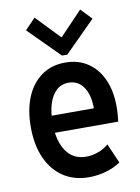

<svg xmlns="http://www.w3.org/2000/svg" viewBox="-87 -829 653 896"><g transform="rotate(-10 239.5 -381.0)"><path d="M262.7 7.8Q192.4 7.8 141.1 -26.1Q89.8 -60.1 62 -122.3Q34.2 -184.6 34.2 -270Q34.2 -350.6 59.3 -410.9Q84.5 -471.2 131.6 -504.9Q178.7 -538.6 244.1 -538.6Q305.7 -538.6 350.8 -508.5Q396 -478.5 420.7 -423.6Q445.3 -368.7 445.3 -293.9Q445.3 -273.9 443.8 -255.6Q442.4 -237.3 440.4 -224.1H122.6V-305.2H339.4Q339.4 -369.6 313.7 -406.5Q288.1 -443.4 243.2 -443.4Q209 -443.4 185.3 -421.4Q161.6 -399.4 149.7 -360.6Q137.7 -321.8 137.7 -269.5Q137.7 -213.4 152.6 -173.1Q167.5 -132.8 196 -110.8Q224.6 -88.9 265.6 -88.9Q293.9 -88.9 323 -99.4Q352.1 -109.9 372.1 -128.4L412.6 -35.6Q383.3 -15.1 343.3 -3.7Q303.2 7.8 262.7 7.8ZM140.1 -770 246.6 -658.7H250L356.4 -770L405.8 -718.3L260.7 -573.2H235.8L90.8 -718.3Z"/></g></svg>

Font: Reddit Sans Condensed SemiBold
Style: Regular
Weight: 600
Designer: Stephen Hutchings
Foundry: Reddit
Version: Version 1.014